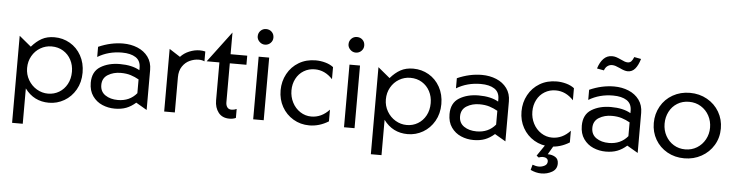

<svg xmlns="http://www.w3.org/2000/svg" viewBox="-53 -990 5625 1472"><g transform="rotate(5 2760.0 -254.5)"><path d="M335 10Q398 10 452.5 -21.5Q507 -53 540 -110.5Q573 -168 573 -242Q573 -316 541 -373.5Q509 -431 454.5 -462.5Q400 -494 335 -494Q279 -494 238 -471.5Q197 -449 160 -406L68 -482V188H150V-84Q219 10 335 10ZM491 -242Q491 -188 468.5 -146.5Q446 -105 407.5 -82Q369 -59 322 -59Q276 -59 235.5 -83Q195 -107 170.5 -149Q146 -191 146 -241Q146 -292 169.5 -333.5Q193 -375 233 -398.5Q273 -422 319 -422Q370 -422 409 -398Q448 -374 469.5 -333Q491 -292 491 -242Z M860 -57Q802 -57 763 -83.5Q724 -110 724 -161Q724 -214 766.5 -240Q809 -266 865 -266Q909 -266 942 -255.5Q975 -245 1005 -228V-122Q951 -57 860 -57ZM864 -492Q769 -492 674 -450V-372Q757 -422 861 -422Q928 -422 966.5 -397Q1005 -372 1005 -318V-299Q947 -333 853 -333Q765 -333 703.5 -295Q642 -257 642 -171Q642 -110 671 -69Q700 -28 745.5 -8.5Q791 11 842 11Q892 11 930 -3.5Q968 -18 1003 -49L1087 0V-308Q1087 -367 1056.5 -408.5Q1026 -450 975 -471Q924 -492 864 -492Z M1454 -491Q1414 -491 1373.5 -474.5Q1333 -458 1306 -428L1222 -482V0H1304V-271Q1304 -321 1326.5 -354.5Q1349 -388 1383 -403.5Q1417 -419 1452 -419Q1479 -419 1496 -410V-486Q1474 -491 1454 -491Z M1725 11Q1753 11 1774 1V-68Q1755 -59 1735 -59Q1713 -59 1702 -74Q1691 -89 1691 -112V-412H1819V-482H1691V-649L1513 -412H1611V-120Q1611 -64 1640 -26.5Q1669 11 1725 11Z M1988 -482H1907V0H1988ZM1886 -637Q1886 -614 1904 -596Q1922 -578 1946 -578Q1972 -578 1989.5 -595.5Q2007 -613 2007 -637Q2007 -664 1989.5 -681Q1972 -698 1946 -698Q1921 -698 1903.5 -680.5Q1886 -663 1886 -637Z M2346 -492Q2273 -492 2216.5 -458.5Q2160 -425 2128.5 -367Q2097 -309 2097 -240Q2097 -170 2128.5 -113.5Q2160 -57 2215.5 -24Q2271 9 2339 9Q2416 9 2487 -35V-125Q2427 -60 2348 -60Q2302 -60 2263 -85.5Q2224 -111 2202 -154Q2180 -197 2180 -247Q2180 -296 2201 -336.5Q2222 -377 2260 -400Q2298 -423 2345 -423Q2423 -423 2482 -359V-452Q2456 -472 2419.5 -482Q2383 -492 2346 -492Z M2687 -482H2606V0H2687ZM2585 -637Q2585 -614 2603 -596Q2621 -578 2645 -578Q2671 -578 2688.5 -595.5Q2706 -613 2706 -637Q2706 -664 2688.5 -681Q2671 -698 2645 -698Q2620 -698 2602.5 -680.5Q2585 -663 2585 -637Z M3096 10Q3159 10 3213.5 -21.5Q3268 -53 3301 -110.5Q3334 -168 3334 -242Q3334 -316 3302 -373.5Q3270 -431 3215.5 -462.5Q3161 -494 3096 -494Q3040 -494 2999 -471.5Q2958 -449 2921 -406L2829 -482V188H2911V-84Q2980 10 3096 10ZM3252 -242Q3252 -188 3229.5 -146.5Q3207 -105 3168.5 -82Q3130 -59 3083 -59Q3037 -59 2996.5 -83Q2956 -107 2931.5 -149Q2907 -191 2907 -241Q2907 -292 2930.5 -333.5Q2954 -375 2994 -398.5Q3034 -422 3080 -422Q3131 -422 3170 -398Q3209 -374 3230.5 -333Q3252 -292 3252 -242Z M3621 -57Q3563 -57 3524 -83.5Q3485 -110 3485 -161Q3485 -214 3527.5 -240Q3570 -266 3626 -266Q3670 -266 3703 -255.5Q3736 -245 3766 -228V-122Q3712 -57 3621 -57ZM3625 -492Q3530 -492 3435 -450V-372Q3518 -422 3622 -422Q3689 -422 3727.5 -397Q3766 -372 3766 -318V-299Q3708 -333 3614 -333Q3526 -333 3464.5 -295Q3403 -257 3403 -171Q3403 -110 3432 -69Q3461 -28 3506.5 -8.5Q3552 11 3603 11Q3653 11 3691 -3.5Q3729 -18 3764 -49L3848 0V-308Q3848 -367 3817.5 -408.5Q3787 -450 3736 -471Q3685 -492 3625 -492Z M4200 -492Q4127 -492 4070.5 -458.5Q4014 -425 3982.5 -367Q3951 -309 3951 -240Q3951 -170 3982.5 -113.5Q4014 -57 4069.5 -24Q4125 9 4193 9Q4270 9 4341 -35V-125Q4281 -60 4202 -60Q4156 -60 4117 -85.5Q4078 -111 4056 -154Q4034 -197 4034 -247Q4034 -296 4055 -336.5Q4076 -377 4114 -400Q4152 -423 4199 -423Q4277 -423 4336 -359V-452Q4310 -472 4273.5 -482Q4237 -492 4200 -492ZM4221 0H4156L4096 88L4113 101Q4130 94 4144 94Q4162 94 4173.5 102Q4185 110 4185 125Q4185 148 4164 159Q4143 170 4120 170Q4098 170 4071 160L4060 201Q4102 221 4143 221Q4189 221 4226 199.5Q4263 178 4263 135Q4263 100 4238.5 85Q4214 70 4183 70H4180Z M4639 -57Q4581 -57 4542 -83.5Q4503 -110 4503 -161Q4503 -214 4545.5 -240Q4588 -266 4644 -266Q4688 -266 4721 -255.5Q4754 -245 4784 -228V-122Q4730 -57 4639 -57ZM4643 -492Q4548 -492 4453 -450V-372Q4536 -422 4640 -422Q4707 -422 4745.5 -397Q4784 -372 4784 -318V-299Q4726 -333 4632 -333Q4544 -333 4482.5 -295Q4421 -257 4421 -171Q4421 -110 4450 -69Q4479 -28 4524.5 -8.5Q4570 11 4621 11Q4671 11 4709 -3.5Q4747 -18 4782 -49L4866 0V-308Q4866 -367 4835.5 -408.5Q4805 -450 4754 -471Q4703 -492 4643 -492ZM4612 -654Q4626 -654 4639.5 -649.5Q4653 -645 4673 -636Q4711 -617 4735 -617Q4769 -617 4791.5 -643.5Q4814 -670 4829 -720L4776 -730Q4767 -707 4756.5 -696Q4746 -685 4729 -685Q4718 -685 4706 -689Q4694 -693 4676 -702Q4652 -713 4637.5 -717.5Q4623 -722 4606 -722Q4568 -722 4541 -694.5Q4514 -667 4499 -618L4553 -608Q4561 -631 4577 -642.5Q4593 -654 4612 -654Z M5485 -242Q5485 -312 5451.5 -369.5Q5418 -427 5358.5 -460.5Q5299 -494 5226 -494Q5153 -494 5094 -460.5Q5035 -427 5002 -368.5Q4969 -310 4969 -240Q4969 -170 5002 -113Q5035 -56 5093.5 -23Q5152 10 5225 10Q5297 10 5356.5 -23Q5416 -56 5450.5 -113.5Q5485 -171 5485 -242ZM5402 -241Q5402 -192 5379 -150Q5356 -108 5316 -83.5Q5276 -59 5226 -59Q5177 -59 5137.5 -83Q5098 -107 5075 -149Q5052 -191 5052 -242Q5052 -292 5073.5 -334Q5095 -376 5134.5 -400.5Q5174 -425 5225 -425Q5276 -425 5316.5 -400Q5357 -375 5379.5 -333Q5402 -291 5402 -241Z"/></g></svg>

Font: Geom Light
Style: Regular
Weight: 300
Version: Version 1.102